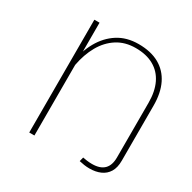

<svg xmlns="http://www.w3.org/2000/svg" viewBox="-148 -803 958 958"><g transform="rotate(30 330.5 -324.5)"><path d="M133.8 -649.9V0H163.6V-649.9ZM386.7 -655.3Q318.4 -655.3 268.3 -623.3Q218.3 -591.3 187 -535.4Q155.8 -479.5 143.6 -406.7H163.6Q175.8 -472.2 204.3 -522.7Q232.9 -573.2 278.1 -602.1Q323.2 -630.9 384.3 -630.9Q445.8 -630.9 488.3 -606.9Q530.8 -583 553 -537.4Q575.2 -491.7 575.2 -426.3V-110.8Q575.2 -20.5 483.4 -20.5Q467.8 -20.5 452.9 -22.5Q438 -24.4 429.2 -26.4L423.3 -2.4Q437.5 1 452.6 3.2Q467.8 5.4 482.9 5.4Q518.6 5.4 545.9 -6.6Q573.2 -18.6 588.6 -43.7Q604 -68.8 604 -108.9V-426.3Q604 -499 579.1 -550Q554.2 -601.1 505.9 -628.2Q457.5 -655.3 386.7 -655.3Z"/></g></svg>

Font: Estedad-FD VF
Style: Regular
Weight: 100
Designer: Amin Abedi
Version: Version 7.3